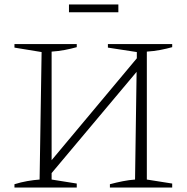

<svg xmlns="http://www.w3.org/2000/svg" viewBox="-20 -843 842 863"><path d="M45 0V-15Q74 -24 102.5 -29Q131 -34 158 -36L167 -609L45 -629V-645H325V-631Q300 -624 271.5 -618.5Q243 -613 212 -611V-123L595 -581V-609L465 -629V-645H754V-631Q729 -624 700.5 -618.5Q672 -613 640 -611V-36L754 -18V0H474V-15Q504 -23 532 -28.5Q560 -34 587 -36L594 -520L212 -65V-36L325 -18V0ZM290 -788V-823H512V-788Z"/></svg>

Font: Piazzolla ExtraLight
Style: Regular
Weight: 200
Designer: Juan Pablo del Peral
Foundry: Huerta Tipografica
Version: Version 1.330